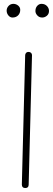

<svg xmlns="http://www.w3.org/2000/svg" viewBox="-20 -949 272 987"><path d="M109.9 17.6Q92.3 17.6 92.3 -0.5L109.4 -665Q109.4 -672.4 114.5 -677.5Q119.6 -682.6 127.4 -682.1Q134.8 -682.1 139.9 -677Q145 -671.9 144.5 -664.6L127.4 0Q127.4 17.6 109.9 17.6ZM231.9 -892.6Q231.9 -877.4 221.2 -868.2Q210.4 -858.9 196.8 -858.9Q181.6 -858.9 171.9 -869.6Q162.1 -880.4 162.1 -892.1Q162.1 -908.7 171.4 -918.9Q180.7 -929.2 193.4 -929.2Q210.4 -929.2 221.2 -918.2Q231.9 -907.2 231.9 -892.6ZM84 -898.4Q84 -880.9 73 -869.9Q62 -858.9 44.4 -858.9Q31.7 -858.9 22.9 -869.9Q14.2 -880.9 14.2 -894Q14.2 -908.2 24.2 -918.7Q34.2 -929.2 48.8 -929.2Q62.5 -929.2 73.2 -920.4Q84 -911.6 84 -898.4Z"/></svg>

Font: Mikhak-DS2-FD ExtraLight
Style: Regular
Weight: 200
Designer: Amin Abedi
Version: Version 3.2